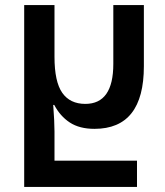

<svg xmlns="http://www.w3.org/2000/svg" viewBox="-20 -734 649 754"><path d="M75 0H518V-103H194V-218Q194 -255 189 -322H193Q216 -278 254 -253Q292 -228 351 -228Q545 -228 545 -474V-714H425V-483Q425 -326 315 -326Q255 -326 224.5 -369.5Q194 -413 194 -511V-714H75Z"/></svg>

Font: Noto Sans Georgian Condensed Semi
Style: Regular
Weight: 600
Width: 3
Designer: Monotype Design Team
Foundry: Monotype Imaging Inc.
Version: Version 1.901